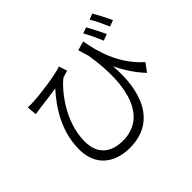

<svg xmlns="http://www.w3.org/2000/svg" viewBox="-192 -1068 1385 1385"><g transform="rotate(-45 500.0 -376.0)"><path d="M713 -719 643 -699C651 -672 659 -645 667 -620C728 -250 642 -9 410 -9C306 -9 210 -56 210 -202C210 -410 366 -589 428 -635C443 -641 469 -648 482 -652L461 -715C404 -693 235 -669 147 -665C129 -664 108 -664 94 -665L100 -590C120 -593 137 -595 155 -598C193 -603 278 -613 331 -622C244 -526 141 -378 141 -188C141 -25 251 63 408 63C684 63 760 -183 738 -441C776 -362 821 -294 878 -233L925 -296C778 -427 734 -599 713 -719ZM800 -776 754 -760C776 -722 804 -662 822 -618L871 -636C853 -677 820 -739 800 -776ZM901 -815 857 -797C880 -761 907 -702 926 -658L974 -676C954 -718 923 -779 901 -815Z"/></g></svg>

Font: Source Han Sans JP Normal
Style: Regular
Weight: 350
Designer: Ryoko NISHIZUKA 西塚涼子 (kana, bopomofo & ideographs); Paul D. Hunt (Latin, Greek & Cyrillic); Sandoll Communications 산돌커뮤니
Foundry: Adobe
Version: Version 2.002;hotconv 1.0.116;makeotfexe 2.5.65601